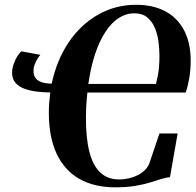

<svg xmlns="http://www.w3.org/2000/svg" viewBox="-20 -772 818 802"><path d="M461 10.5Q373.5 10.5 311.5 -24.8Q249.5 -60 216.8 -129.5Q184 -199 184 -302.5Q184 -323.5 185.5 -342Q187 -360.5 190 -386Q161.5 -386 133.2 -389.5Q105 -393 81.8 -401.5Q58.5 -410 44.5 -426.2Q30.5 -442.5 30.5 -467.5Q30.5 -485.5 36.8 -503.8Q43 -522 52 -536.5Q61 -551 69.5 -557.5L148.5 -543Q143.5 -537.5 136.8 -527Q130 -516.5 125 -503Q120 -489.5 120 -474.5Q120 -458 127.8 -446.8Q135.5 -435.5 152.5 -429.2Q169.5 -423 196 -422.5Q216.5 -520 266.2 -594.2Q316 -668.5 388.8 -710.2Q461.5 -752 548.5 -752Q619.5 -752 670.5 -724.8Q721.5 -697.5 749 -645.2Q776.5 -593 776.5 -518Q776.5 -479 770.2 -443.5Q764 -408 755.5 -385.5H345Q343.5 -369.5 342 -354Q340.5 -338.5 339.8 -321Q339 -303.5 339 -282Q338.5 -197 353 -139.2Q367.5 -81.5 398.2 -52Q429 -22.5 477.5 -22.5Q505.5 -22.5 531.5 -30.8Q557.5 -39 576.8 -54Q596 -69 604 -90L646 -214.5H722L690 -32Q674.5 -31 654.2 -24.5Q634 -18 607.2 -9.8Q580.5 -1.5 544.5 4.5Q508.5 10.5 461 10.5ZM631.5 -421.5Q636 -439 639.2 -455.5Q642.5 -472 644.2 -491.8Q646 -511.5 646 -539.5Q646 -567 642 -597.8Q638 -628.5 626.8 -655.5Q615.5 -682.5 594.8 -699.5Q574 -716.5 541 -716.5Q506.5 -716.5 476 -696.8Q445.5 -677 420.5 -639Q395.5 -601 377.2 -546.2Q359 -491.5 349 -421.5Z"/></svg>

Font: Merriweather 120pt
Style: Bold Italic
Weight: 700
Italic angle: -7.8°
Version: Version 2.101